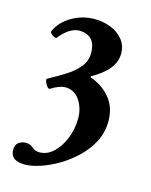

<svg xmlns="http://www.w3.org/2000/svg" viewBox="-97 -489 578 737"><g transform="rotate(15 192.0 -120.5)"><path d="M73 184Q45 184 30 173.5Q15 163 15 140Q15 120 27.5 111Q40 102 56 102Q73 102 85 113Q97 124 114 124Q145 124 170 100.5Q195 77 210 39Q225 1 225 -40Q225 -81 204 -112Q183 -143 146 -143Q136 -143 122 -138Q108 -133 91 -122Q86 -119 79.5 -127Q73 -135 69.5 -145Q66 -155 71 -157Q104 -175 135.5 -194.5Q167 -214 187.5 -238.5Q208 -263 208 -294Q208 -333 190 -350Q172 -367 143 -367Q105 -367 65 -318Q63 -315 55.5 -318Q48 -321 42.5 -327Q37 -333 39 -338Q56 -376 97.5 -400.5Q139 -425 188 -425Q223 -425 253 -413Q283 -401 301.5 -378Q320 -355 320 -323Q320 -290 297.5 -262Q275 -234 230 -209V-205Q278 -189 309 -152Q340 -115 340 -60Q340 -15 320.5 22.5Q301 60 269.5 90Q238 120 202 141Q166 162 131.5 173Q97 184 73 184Z"/></g></svg>

Font: Junicode VF
Style: Regular
Weight: 400
Designer: Peter S. Baker
Version: Version 2.213